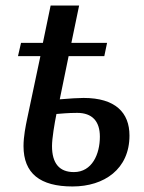

<svg xmlns="http://www.w3.org/2000/svg" viewBox="-20 -664 520 694"><path d="M242 10C357 10 448 -53 448 -174C448 -257 397 -310 282 -310C264 -310 231 -308 196 -305L228 -461H357L367 -509H238L266 -644H163L135 -509H56L45 -461H126L78 -234C73 -210 65 -171 65 -136C65 -37 125 10 242 10ZM247 -42C195 -42 168 -73 168 -136C168 -164 177 -217 184 -252C199 -253 224 -256 259 -256C313 -256 341 -226 341 -170C341 -107 313 -42 247 -42Z"/></svg>

Font: Noto Serif Condensed Medium
Style: Italic
Weight: 500
Width: 3
Italic angle: -12°
Designer: Monotype Design Team
Foundry: Monotype Imaging Inc.
Version: Version 2.013